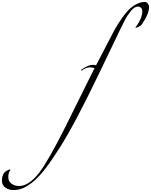

<svg xmlns="http://www.w3.org/2000/svg" viewBox="-720 -1124 1565 1990"><path d="M652 -1055Q720 -1104 779 -1104Q799 -1104 812 -1087Q825 -1070 825 -1052Q825 -980 749 -870Q741 -859 719 -847.5Q697 -836 687 -836Q683 -836 683 -838Q683 -839 701 -863.5Q719 -888 737 -928.5Q755 -969 755 -1010Q755 -1031 741 -1043.5Q727 -1056 713 -1056Q694 -1056 676.5 -1046.5Q659 -1037 638.5 -1012Q618 -987 602.5 -964Q587 -941 562 -891.5Q537 -842 520.5 -808Q504 -774 471 -704L294 -336Q177 -93 78 94Q-21 281 -102.5 409.5Q-184 538 -250.5 624.5Q-317 711 -376 759Q-435 807 -482.5 826.5Q-530 846 -580 846Q-627 846 -663.5 821Q-700 796 -700 750Q-700 700 -678 668Q-671 657 -648.5 644.5Q-626 632 -616 632Q-612 632 -612 636Q-612 638 -617.5 645.5Q-623 653 -628.5 670Q-634 687 -634 712Q-634 756 -600.5 780Q-567 804 -522 804Q-419 804 -310 661Q-216 537 -41 188Q-7 120 69 -34Q165 -229 220 -338L260 -418Q232 -426 212 -426Q176 -426 134 -398Q125 -392 124 -392Q120 -392 120 -396Q120 -400 126 -404Q196 -452 242 -452Q256 -452 276 -448Q306 -503 366.5 -621.5Q427 -740 462.5 -806Q498 -872 551 -946Q604 -1020 652 -1055Z"/></svg>

Font: Miama Nueva
Style: Medium
Weight: 400
Italic angle: -28°
Version: Version 1.0